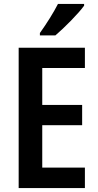

<svg xmlns="http://www.w3.org/2000/svg" viewBox="-20 -957 500 977"><path d="M408 -928V-937H275C252 -892 218 -838 183 -789V-777H262C308 -816 380 -889 408 -928ZM412 0V-104H195V-320H398V-423H195V-611H412V-714H75V0Z"/></svg>

Font: Noto Sans Thai Cond SemBd
Style: Regular
Weight: 600
Width: 3
Designer: Monotype Design Team
Foundry: Monotype Imaging Inc.
Version: Version 2.002